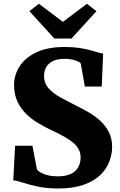

<svg xmlns="http://www.w3.org/2000/svg" viewBox="-20 -1006 648 1036"><path d="M291.5 11Q230.5 11 183 0.5Q135.5 -10 102.5 -20.8Q69.5 -31.5 51.5 -33L61.5 -219.5H155L179.5 -90.5Q186.5 -82 201.5 -73.8Q216.5 -65.5 239.2 -60Q262 -54.5 291 -54.5Q334 -54.5 361.5 -67.2Q389 -80 402 -103.5Q415 -127 415 -157Q415 -191.5 393.8 -216.8Q372.5 -242 334.8 -264Q297 -286 245.5 -309.5Q217 -323.5 184 -343Q151 -362.5 122 -390.5Q93 -418.5 74.5 -457.2Q56 -496 56 -548Q56 -601.5 86 -648.2Q116 -695 176.8 -723.8Q237.5 -752.5 329 -752.5Q372.5 -752.5 406 -747.5Q439.5 -742.5 464.8 -735.8Q490 -729 507.8 -723.5Q525.5 -718 536.5 -717L529 -539H438L415.5 -664Q411.5 -669.5 399.2 -675.2Q387 -681 369 -684.8Q351 -688.5 328 -688.5Q289 -688.5 264.5 -676Q240 -663.5 228.8 -642.8Q217.5 -622 217.5 -597.5Q217.5 -557.5 242.2 -529.5Q267 -501.5 308 -479.2Q349 -457 395.5 -433.5Q425.5 -419 458.8 -399.8Q492 -380.5 520.5 -354.5Q549 -328.5 567 -294Q585 -259.5 585 -213.5Q585 -174.5 570.2 -135Q555.5 -95.5 521.8 -62.2Q488 -29 431.5 -9Q375 11 291.5 11ZM273.5 -798 138.5 -946 190 -985.5 319.5 -888 449 -985.5 500.5 -945.5 365.5 -798Z"/></svg>

Font: Merriweather 28pt Black
Style: Regular
Weight: 900
Version: Version 2.100